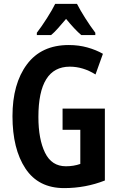

<svg xmlns="http://www.w3.org/2000/svg" viewBox="-20 -955 609 985"><path d="M263 -935Q249 -906 221 -862Q193 -818 169 -787V-775H242Q258 -788 277.5 -810Q297 -832 319 -858Q364 -803 397 -775H469V-787Q442 -823 417 -862.5Q392 -902 375 -935ZM301 -289H392V-114Q358 -102 318 -102Q245 -102 211 -171.5Q177 -241 177 -355Q177 -613 338 -613Q406 -613 470 -573L508 -679Q473 -699 428.5 -711.5Q384 -724 333 -724Q192 -724 118 -624.5Q44 -525 44 -359Q44 -191 110.5 -90.5Q177 10 309 10Q419 10 518 -29V-398H301Z"/></svg>

Font: Noto Sans UI Condensed
Style: Bold
Weight: 700
Width: 3
Designer: Monotype Design Team
Foundry: Monotype Imaging Inc.
Version: 1.001